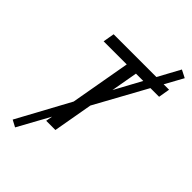

<svg xmlns="http://www.w3.org/2000/svg" viewBox="-293 -948 1223 1223"><g transform="rotate(45 319.0 -336.0)"><path d="M95.2 169.9 213.4 -44.9 205.6 0H288.6L335.9 -267.6L527.8 -616.7H606L619.1 -693.4H570.3L637.7 -815.9L585.9 -842.3L504.9 -693.4H119.6L106.4 -616.7H314.5L242.7 -210.4L49.3 145.5ZM365.7 -437 397.5 -616.7H463.4Z"/></g></svg>

Font: Cascadia Code PL SemiLight
Style: Italic
Weight: 350
Italic angle: -10°
Monospace: yes
Designer: Aaron Bell
Foundry: Saja Typeworks
Version: Version 2404.023